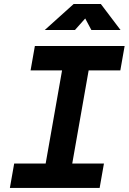

<svg xmlns="http://www.w3.org/2000/svg" viewBox="-20 -918 629 938"><path d="M182.1 0 304.2 -693.4H434.1L312 0ZM28.3 0 49.3 -119.1H487.8L466.8 0ZM129.4 -574.2 150.4 -693.4H588.9L567.9 -574.2ZM198.7 -771.5 339.8 -898.4H472.7L568.8 -771.5H426.3L390.1 -839.4H406.7L346.2 -771.5Z"/></svg>

Font: Cascadia Code PL
Style: Italic
Weight: 400
Italic angle: -10°
Monospace: yes
Designer: Aaron Bell
Foundry: Saja Typeworks
Version: Version 2404.023